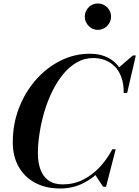

<svg xmlns="http://www.w3.org/2000/svg" viewBox="-20 -1067 796 1097"><path d="M323.5 10Q242.5 10 181.5 -22.2Q120.5 -54.5 86.8 -114Q53 -173.5 53 -255Q53 -357.5 88 -448.8Q123 -540 184.2 -610Q245.5 -680 325 -720Q404.5 -760 494.5 -760Q556.5 -760 603.5 -733.8Q650.5 -707.5 675.8 -657.5Q701 -607.5 697.5 -536H687Q687 -589.5 672.8 -627.5Q658.5 -665.5 633.5 -689.5Q608.5 -713.5 577.2 -724.5Q546 -735.5 513.5 -735.5Q462 -735.5 418.8 -710.5Q375.5 -685.5 340.2 -642.2Q305 -599 278 -543.8Q251 -488.5 233 -427Q215 -365.5 205.8 -304.5Q196.5 -243.5 196.5 -189.5Q196.5 -140 210.5 -100.2Q224.5 -60.5 255.8 -37Q287 -13.5 339 -13.5Q401.5 -13.5 454.5 -40.2Q507.5 -67 549.8 -112.2Q592 -157.5 621.5 -214H633Q607 -152.5 561.5 -101.5Q516 -50.5 455.5 -20.2Q395 10 323.5 10ZM569 0 523.5 -69.5Q542.5 -88 562.8 -110Q583 -132 600 -161.5L621.5 -214H641L586 0ZM687 -536 689 -584.5Q684 -611.5 676.8 -633.5Q669.5 -655.5 655.5 -678L739 -750H756L706.5 -536ZM539 -896.5Q518 -896.5 501.2 -907Q484.5 -917.5 474.5 -934.8Q464.5 -952 464.5 -972Q464.5 -992.5 474.5 -1009.5Q484.5 -1026.5 501.2 -1036.8Q518 -1047 539 -1047Q560 -1047 577.2 -1036.8Q594.5 -1026.5 604.5 -1009.5Q614.5 -992.5 614.5 -972Q614.5 -952 604.5 -934.8Q594.5 -917.5 577.2 -907Q560 -896.5 539 -896.5Z"/></svg>

Font: Bodoni Moda 11pt SemiBold
Style: Italic
Weight: 600
Italic angle: -13°
Designer: Owen Earl
Foundry: indestructible type
Version: Version 2.004